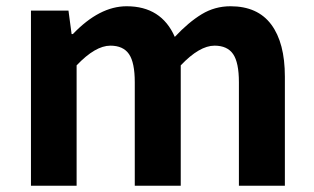

<svg xmlns="http://www.w3.org/2000/svg" viewBox="-20 -594 1004 614"><path d="M79 0V-560H199L209 -485H213Q298 -574 385 -574Q496 -574 539 -476Q583 -523 625 -548.5Q667 -574 717 -574Q804 -574 847.5 -515.5Q891 -457 891 -349V0H744V-331Q744 -394 725.5 -421Q707 -448 666 -448Q618 -448 558 -385V0H411V-331Q411 -394 392.5 -421Q374 -448 333 -448Q285 -448 225 -385V0Z"/></svg>

Font: Noto Sans Korean Bold
Style: Bold
Weight: 700
Designer: Ryoko NISHIZUKA  (kana & ideographs); Paul D. Hunt (Latin, Greek & Cyrillic); Wenlong ZHANG  (bopomofo); Sandoll Communi
Foundry: Adobe Systems Incorporated
Version: Version 1.000;PS 1;hotconv 1.0.78;makeotf.lib2.5.61930